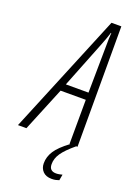

<svg xmlns="http://www.w3.org/2000/svg" viewBox="-240 -787 768 1074"><g transform="rotate(20 144.0 -249.5)"><path d="M-66.9 0 229 -716.8H287.6V0H240.2L241.2 -262.7H91.3L-16.6 0ZM106.9 -305.7H241.7L245.1 -585Q245.1 -607.4 245.6 -627.2Q246.1 -647 247.6 -662.6H245.1Q240.7 -647.5 233.9 -628.4Q227.1 -609.4 217.3 -584.5ZM212.4 218.3Q178.2 218.3 159.9 199.2Q141.6 180.2 141.6 150.9Q141.6 112.3 164.1 77.4Q186.5 42.5 243.7 0H279.8Q227.1 43.9 205.6 75.7Q184.1 107.4 184.6 141.1Q184.6 181.2 225.6 181.2Q234.4 181.2 243.9 179.4Q253.4 177.7 262.2 175.3L255.9 210.4Q246.6 213.9 236.3 216.1Q226.1 218.3 212.4 218.3Z"/></g></svg>

Font: Open Sans Condensed Light
Style: Italic
Weight: 300
Width: 3
Italic angle: -12°
Designer: Monotype Design Team
Foundry: Monotype Imaging Inc.
Version: Version 3.000; ttfautohint (v1.8.4)